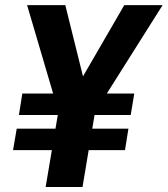

<svg xmlns="http://www.w3.org/2000/svg" viewBox="-20 -748 670 768"><path d="M241.2 -727.5 333 -357.9 219.2 -283.2 88.4 -727.5ZM264.6 -360.8 477.1 -727.5H630.4L350.1 -283.2ZM374 -382.8 310.1 0H162.6L227.1 -382.8ZM517.1 -374 502.9 -288.1H55.7L69.3 -374ZM493.7 -233.4 480 -147.5H32.2L46.9 -233.4Z"/></svg>

Font: Inter 18pt
Style: Bold Italic
Weight: 700
Italic angle: -9.3988°
Designer: Rasmus Andersson
Foundry: rsms
Version: Version 4.001;git-66647c0bb